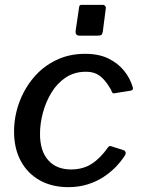

<svg xmlns="http://www.w3.org/2000/svg" viewBox="-20 -762 585 792"><path d="M331 -540Q388 -540 427.5 -520.5Q467 -501 492 -470Q517 -439 528 -401Q529 -395 527.5 -392.5Q526 -390 519 -388L450 -377Q446 -376 443 -380.5Q440 -385 438 -392Q424 -416 409.5 -432.5Q395 -449 377.5 -457.5Q360 -466 334 -466Q287 -466 251.5 -442.5Q216 -419 192.5 -380.5Q169 -342 157 -297Q145 -252 145 -210Q145 -139 179 -101Q213 -63 273 -63Q322 -63 358 -86Q394 -109 427 -156Q432 -162 441 -158L491 -142Q495 -141 497.5 -135.5Q500 -130 496 -122Q481 -98 458.5 -74.5Q436 -51 407 -32Q378 -13 341.5 -1.5Q305 10 262 10Q194 10 143.5 -18.5Q93 -47 65.5 -98.5Q38 -150 38 -219Q38 -280 58.5 -337Q79 -394 117 -440Q155 -486 209.5 -513Q264 -540 331 -540ZM416 -724 404 -631Q402 -621 398 -618Q394 -615 382 -615H308Q298 -615 294.5 -620.5Q291 -626 292 -635L306 -730Q307 -738 309 -740Q311 -742 318 -742H404Q410 -742 414 -737Q418 -732 416 -724Z"/></svg>

Font: Libre Franklin Medium
Style: Italic
Weight: 500
Italic angle: -8°
Designer: Pablo Impallari, Rodrigo Fuenzalida, Nhung Nguyen
Foundry: Impallari Type
Version: Version 3.000